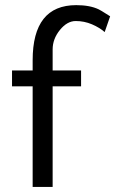

<svg xmlns="http://www.w3.org/2000/svg" viewBox="-20 -735 453 755"><path d="M108.4 -498Q108.4 -714.8 279.8 -714.8Q333.5 -714.8 368.2 -698.2Q379.4 -692.4 394 -682.9Q408.7 -673.3 413.1 -670.9L391.6 -608.9Q371.6 -626.5 341.6 -639.4Q311.5 -652.3 277.8 -652.3Q244.1 -652.3 215.6 -617.2Q187 -582 187 -540.5V-458H298.8V-395.5H187V0H108.4V-395.5H27.3V-458H108.4Z"/></svg>

Font: Molengo
Style: Regular
Weight: 400
Designer: moyogo
Foundry: moyogo
Version: Version 0.11; ttfautohint (v0.8) -G 32 -r 16 -x